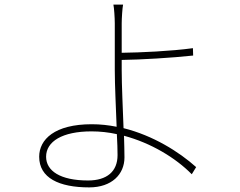

<svg xmlns="http://www.w3.org/2000/svg" viewBox="-20 -786 1040 833"><path d="M490 -113C490 -42 444 -3 362 -3C241 -3 180 -45 180 -106C180 -172 250 -216 377 -216C414 -216 451 -212 487 -204C489 -168 490 -136 490 -113ZM508 -526C591 -527 725 -535 818 -545L817 -577C722 -564 589 -558 508 -557V-685C508 -706 511 -752 514 -766H472C475 -753 478 -708 478 -685V-483C478 -416 483 -319 486 -236C451 -243 415 -247 378 -247C217 -247 150 -181 150 -106C150 -14 236 27 367 27C465 27 520 -30 520 -103C520 -128 519 -161 518 -197C634 -166 741 -102 812 -30L831 -61C756 -128 644 -198 516 -230C513 -316 508 -415 508 -483Z"/></svg>

Font: Noto Sans CJK JP Thin
Style: Regular
Weight: 250
Designer: Ryoko NISHIZUKA (kana & ideographs); Paul D. Hunt (Latin, Greek & Cyrillic); Wenlong ZHANG (bopomofo); Sandoll Communica
Foundry: Adobe Systems Incorporated
Version: Version 1.004;PS 1.004;hotconv 1.0.82;makeotf.lib2.5.63406